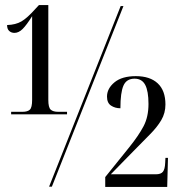

<svg xmlns="http://www.w3.org/2000/svg" viewBox="-20 -738 704 759"><path d="M24 -286V-296H69Q89 -296 98 -304.5Q107 -313 107 -343V-674Q85 -639 69.5 -623.5Q54 -608 37 -608Q25 -608 16.5 -615.5Q8 -623 8 -639Q42 -640 65 -653.5Q88 -667 120 -703L134 -718H171V-343Q171 -313 180.5 -304.5Q190 -296 210 -296H245V-286ZM174 0 457 -714H468L185 0ZM396 1V-38L491 -156Q528 -202 547.5 -239Q567 -276 567 -327Q567 -378 554 -402.5Q541 -427 512 -427Q480 -427 468 -399.5Q456 -372 456 -310Q435 -310 419 -320.5Q403 -331 403 -356Q403 -388 432.5 -412.5Q462 -437 517 -437Q573 -437 603.5 -408.5Q634 -380 634 -325Q634 -291 617.5 -263Q601 -235 572.5 -206.5Q544 -178 508 -141L418 -49H596Q616 -49 624 -59Q632 -69 633 -94L634 -114H644L641 1Z"/></svg>

Font: Noto Serif Display ExtraCondensed
Style: Regular
Weight: 400
Width: 2
Designer: Monotype Design Team
Foundry: Monotype Imaging Inc.
Version: Version 2.009